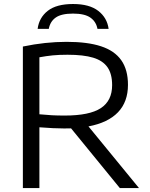

<svg xmlns="http://www.w3.org/2000/svg" viewBox="-20 -962 766 982"><path d="M593 0 343.5 -305.5Q332 -305 308 -305Q256 -305 181.5 -311V0H97V-724Q211.5 -748 320.5 -748Q428 -748 497 -725.2Q566 -702.5 600.2 -654Q634.5 -605.5 634.5 -528Q634.5 -441 583.5 -387.8Q532.5 -334.5 432.5 -315.5L691 0ZM181.5 -377.5Q219 -374 245.8 -372.5Q272.5 -371 311 -371Q438 -371 495.8 -409Q553.5 -447 553.5 -526.5Q553.5 -584 529.8 -618Q506 -652 456.5 -667Q407 -682 325.5 -682Q282 -682 249.5 -678.8Q217 -675.5 181.5 -669ZM353.5 -941.5Q437.5 -941.5 482.8 -906.2Q528 -871 535.5 -814.5H478.5Q471.5 -851.5 442.2 -872Q413 -892.5 353.5 -892.5Q293.5 -892.5 265 -872.2Q236.5 -852 229.5 -814.5H172.5Q180 -872 224.5 -906.8Q269 -941.5 353.5 -941.5Z"/></svg>

Font: Encode Sans Expanded
Style: Regular
Weight: 400
Width: 7
Designer: Multiple Designers
Foundry: Impallari Type
Version: Version 2.000